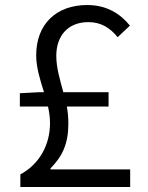

<svg xmlns="http://www.w3.org/2000/svg" viewBox="-20 -744 589 764"><path d="M59 -320H171C176 -298 179 -276 179 -254C179 -170 139 -92 61 -50V0H498V-70H181V-74C228 -122 252 -171 252 -253C252 -276 250 -299 246 -320H412V-377H232C219 -426 204 -473 204 -522C204 -600 249 -656 332 -656C384 -656 420 -631 448 -596L497 -642C459 -689 405 -724 327 -724C204 -724 124 -648 124 -524C124 -474 140 -426 155 -377H134L59 -373Z"/></svg>

Font: Noto Sans KR DemiLight
Style: Regular
Weight: 350
Designer: Ryoko NISHIZUKA 西塚涼子 (kana, bopomofo & ideographs); Paul D. Hunt (Latin, Greek & Cyrillic); Sandoll Communications 산돌커뮤니
Foundry: Adobe
Version: Version 2.004;hotconv 1.0.118;makeotfexe 2.5.65603